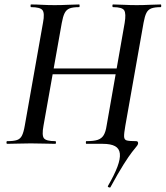

<svg xmlns="http://www.w3.org/2000/svg" viewBox="-20 -645 743 861"><path d="M475 195Q474 197 468 195Q462 193 464 189Q493 139 506.5 103Q520 67 517.5 44Q515 21 496 10.5Q477 0 441 0H367Q365 0 365 -6Q365 -12 367 -12Q401 -12 418.5 -18Q436 -24 445 -39Q454 -54 458 -81L539 -542Q546 -584 537 -598.5Q528 -613 487 -613Q484 -613 484 -619Q484 -625 487 -625Q508 -625 535.5 -623.5Q563 -622 593 -622Q623 -622 651.5 -623.5Q680 -625 701 -625Q703 -625 703 -619Q703 -613 701 -613Q674 -613 659 -607.5Q644 -602 636.5 -587Q629 -572 624 -544L542 -81Q536 -47 536.5 -32.5Q537 -18 549 -15Q561 -12 591 -12Q596 -12 598 -8.5Q600 -5 599 0Q598 5 592 12Q586 19 572 37Q558 55 534.5 92Q511 129 475 195ZM12 0Q9 0 9 -6Q9 -12 12 -12Q41 -12 56 -17Q71 -22 78.5 -37Q86 -52 91 -81L173 -544Q181 -586 170.5 -599.5Q160 -613 119 -613Q117 -613 117 -619Q117 -625 119 -625Q142 -625 168.5 -623.5Q195 -622 225 -622Q256 -622 285 -623.5Q314 -625 335 -625Q337 -625 337 -619Q337 -613 335 -613Q306 -613 291.5 -607Q277 -601 269.5 -585.5Q262 -570 257 -542L175 -81Q167 -38 177 -25Q187 -12 228 -12Q231 -12 231 -6Q231 0 228 0Q206 0 178 -1Q150 -2 118 -2Q88 -2 61 -1Q34 0 12 0ZM163 -312 166 -338H549L546 -312Z"/></svg>

Font: Cormorant SemiBold
Style: Italic
Weight: 600
Italic angle: -10°
Designer: Christian Thalmann (Catharsis Fonts)
Foundry: Catharsis Fonts
Version: Version 4.000